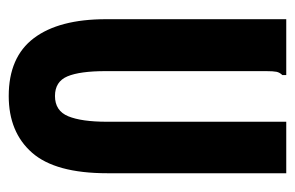

<svg xmlns="http://www.w3.org/2000/svg" viewBox="-138 -525 676 440"><g transform="rotate(90 200.0 -305.0)"><path d="M200 13Q111 13 67.5 -44.5Q24 -102 24 -210V-623H152V-614Q146 -608 144.5 -600.5Q143 -593 143 -577V-209Q143 -150 155 -121.5Q167 -93 200 -93Q234 -93 246.5 -123.5Q259 -154 259 -212V-623H377V-213Q377 -94 330 -40.5Q283 13 200 13Z"/></g></svg>

Font: Inconsolata Condensed Black
Style: Regular
Weight: 900
Width: 3
Monospace: yes
Designer: Raph Levien, Cyreal, Brenton Simpson
Foundry: Raph Levien, Cyreal, Google
Version: Version 3.001; ttfautohint (v1.8.2.53-6de2)